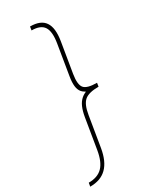

<svg xmlns="http://www.w3.org/2000/svg" viewBox="-229 -834 843 1034"><g transform="rotate(-30 192.5 -316.5)"><path d="M312.5 -305.7Q276.9 -305.7 253.4 -312.5Q230 -319.3 217.3 -334.2Q204.6 -349.1 201.9 -373.3Q199.2 -397.5 205.1 -432.6L235.8 -619.1Q247.1 -687.5 227.1 -718Q207 -748.5 151.4 -748.5L154.8 -771Q188 -771 210.7 -761.7Q233.4 -752.4 246.1 -733.6Q258.8 -714.8 262 -686.3Q265.1 -657.7 258.8 -619.1L228 -432.6Q218.3 -372.1 236.3 -350.1Q254.4 -328.1 315.9 -328.1ZM4.4 138.2 8.3 115.7Q64 115.7 94.2 85Q124.5 54.2 135.7 -13.7L166.5 -200.2Q172.4 -235.4 183.1 -259.8Q193.8 -284.2 211.4 -299.3Q229 -314.5 254.6 -321.3Q280.3 -328.1 315.9 -328.1L312.5 -305.7Q251 -305.7 225.1 -283.4Q199.2 -261.2 189.5 -200.2L158.7 -13.7Q152.3 24.9 139.6 53.5Q127 82 107.9 100.8Q88.9 119.6 63.2 128.9Q37.6 138.2 4.4 138.2ZM312.5 -305.7H236.8L240.2 -328.1H315.9Z"/></g></svg>

Font: Inter 17pt Thin
Style: Italic
Weight: 250
Italic angle: -9.3988°
Version: Version 4.001;git-66647c0bb